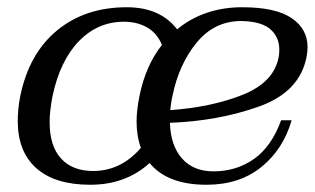

<svg xmlns="http://www.w3.org/2000/svg" viewBox="-20 -500 869 530"><path d="M29 -166Q29 -200 36 -235Q60 -352 137.5 -416Q215 -480 330 -480Q422 -480 469 -419Q505 -449 550.5 -464.5Q596 -480 648 -480Q741 -480 785 -450Q829 -420 829 -370Q829 -357 826 -342Q807 -246 695 -206Q583 -166 449 -161Q451 -98 482.5 -62.5Q514 -27 569 -27Q633 -27 681.5 -61.5Q730 -96 756 -168H785Q762 -88 701.5 -39Q641 10 550 10Q442 10 393 -50Q327 10 229 10Q132 10 80.5 -35.5Q29 -81 29 -166ZM749 -341Q751 -349 751 -363Q751 -398 726 -419.5Q701 -441 646 -442Q572 -442 523 -382.5Q474 -323 456 -235Q453 -222 452 -212.5Q451 -203 450 -196Q563 -204 649 -238Q735 -272 749 -341ZM369 -92Q357 -124 357 -165Q357 -195 365 -235Q382 -319 427 -376Q414 -408 386.5 -424Q359 -440 322 -440Q250 -440 198 -386.5Q146 -333 125 -235Q117 -193 117 -163Q117 -97 148.5 -62.5Q180 -28 237 -28Q314 -28 369 -92Z"/></svg>

Font: Taviraj
Style: Italic
Weight: 400
Italic angle: -12°
Designer: Katatrad Team
Foundry: CadsonDemak
Version: Version 1.001